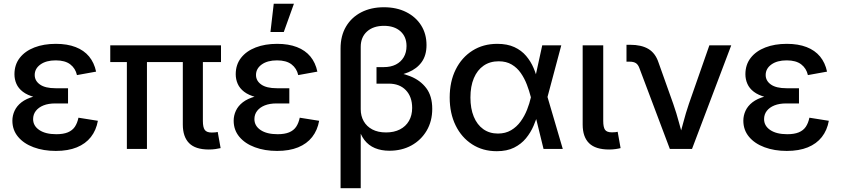

<svg xmlns="http://www.w3.org/2000/svg" viewBox="-20 -775 4375 999"><path d="M270.5 10.3Q206.1 10.3 154.8 -8.8Q103.5 -27.8 74 -63.2Q44.4 -98.6 44.4 -147Q44.4 -173.8 55.9 -198.7Q67.4 -223.6 91.8 -242.7Q116.2 -261.7 156.2 -272.9Q196.3 -284.2 253.9 -284.2H334V-236.8H267.6Q231.9 -236.8 206.3 -226.6Q180.7 -216.3 166.5 -198Q152.3 -179.7 152.3 -155.3Q152.3 -120.1 184.6 -98.4Q216.8 -76.7 272.9 -76.7Q309.6 -76.7 333 -86.4Q356.4 -96.2 369.4 -115.2Q382.3 -134.3 388.2 -162.6L489.3 -146.5Q480.5 -97.2 452.9 -62Q425.3 -26.9 379.6 -8.3Q334 10.3 270.5 10.3ZM255.9 -259.3Q199.2 -259.3 160.6 -269.5Q122.1 -279.8 98.9 -297.6Q75.7 -315.4 65.4 -338.9Q55.2 -362.3 55.2 -388.7Q55.2 -438.5 82.8 -473.9Q110.4 -509.3 158.9 -528.1Q207.5 -546.9 270.5 -546.9Q330.1 -546.9 373.5 -530Q417 -513.2 443.6 -481Q470.2 -448.7 480 -402.3L380.4 -384.3Q372.6 -419.4 345.5 -440.2Q318.4 -460.9 270 -460.9Q220.2 -460.9 190.4 -439.5Q160.6 -418 160.6 -384.8Q160.6 -354.5 188 -335.2Q215.3 -315.9 269 -315.9H334V-259.3Z M1066.4 2.9Q996.6 2.9 963.9 -30.3Q931.2 -63.5 931.2 -127V-511.2H1035.6V-145.5Q1035.6 -112.8 1045.4 -99.1Q1055.2 -85.4 1081.5 -85.4Q1093.3 -85.4 1100.1 -86.2Q1106.9 -86.9 1112.8 -88.4L1127.9 -4.4Q1117.7 -2 1101.6 0.5Q1085.4 2.9 1066.4 2.9ZM640.1 0V-511.2H744.6V0ZM553.7 -452.1V-539.1H1129.9V-452.1Z M1421.9 10.3Q1357.4 10.3 1306.2 -8.8Q1254.9 -27.8 1225.3 -63.2Q1195.8 -98.6 1195.8 -147Q1195.8 -173.8 1207.3 -198.7Q1218.8 -223.6 1243.2 -242.7Q1267.6 -261.7 1307.6 -272.9Q1347.7 -284.2 1405.3 -284.2H1485.4V-236.8H1418.9Q1383.3 -236.8 1357.7 -226.6Q1332 -216.3 1317.9 -198Q1303.7 -179.7 1303.7 -155.3Q1303.7 -120.1 1335.9 -98.4Q1368.2 -76.7 1424.3 -76.7Q1460.9 -76.7 1484.4 -86.4Q1507.8 -96.2 1520.8 -115.2Q1533.7 -134.3 1539.6 -162.6L1640.6 -146.5Q1631.8 -97.2 1604.2 -62Q1576.7 -26.9 1531 -8.3Q1485.4 10.3 1421.9 10.3ZM1407.2 -259.3Q1350.6 -259.3 1312 -269.5Q1273.4 -279.8 1250.2 -297.6Q1227.1 -315.4 1216.8 -338.9Q1206.5 -362.3 1206.5 -388.7Q1206.5 -438.5 1234.1 -473.9Q1261.7 -509.3 1310.3 -528.1Q1358.9 -546.9 1421.9 -546.9Q1481.4 -546.9 1524.9 -530Q1568.4 -513.2 1595 -481Q1621.6 -448.7 1631.3 -402.3L1531.7 -384.3Q1523.9 -419.4 1496.8 -440.2Q1469.7 -460.9 1421.4 -460.9Q1371.6 -460.9 1341.8 -439.5Q1312 -418 1312 -384.8Q1312 -354.5 1339.4 -335.2Q1366.7 -315.9 1420.4 -315.9H1485.4V-259.3ZM1387.2 -608.4 1404.3 -755.4H1509.3L1456.5 -608.4Z M1752 204.1V-522.9Q1752 -588.9 1780.5 -637Q1809.1 -685.1 1859.9 -711.2Q1910.6 -737.3 1977.5 -737.3Q2043.5 -737.3 2093.5 -712.2Q2143.6 -687 2171.4 -642.8Q2199.2 -598.6 2199.2 -540.5Q2199.2 -487.3 2174.3 -452.4Q2149.4 -417.5 2104.5 -398.9Q2059.6 -380.4 1999 -375V-403.8Q2062.5 -398.9 2114.7 -378.2Q2167 -357.4 2198 -316.4Q2229 -275.4 2229 -208.5Q2229 -144.5 2200 -95.2Q2170.9 -45.9 2120.8 -18.3Q2070.8 9.3 2005.9 9.3Q1963.9 9.3 1930.9 -4.4Q1897.9 -18.1 1876 -46.6Q1854 -75.2 1843.3 -120.1L1856.9 -122.6V204.1ZM1988.8 -85.9Q2030.3 -85.9 2060.8 -101.6Q2091.3 -117.2 2107.9 -146Q2124.5 -174.8 2124.5 -213.4Q2124.5 -271.5 2091.8 -305.7Q2059.1 -339.8 2002.9 -339.8H1939V-425.8H1976.6Q2013.2 -425.8 2039.6 -439.2Q2065.9 -452.6 2080.6 -477.3Q2095.2 -502 2095.2 -535.6Q2095.2 -584 2063.5 -612.3Q2031.7 -640.6 1978 -640.6Q1922.4 -640.6 1889.6 -611.1Q1856.9 -581.5 1856.9 -531.2V-206.5Q1856.9 -171.9 1872.3 -144.5Q1887.7 -117.2 1917 -101.6Q1946.3 -85.9 1988.8 -85.9Z M2564.5 11.7Q2492.2 11.7 2436.8 -23.9Q2381.3 -59.6 2350.6 -122.6Q2319.8 -185.5 2319.8 -267.6Q2319.8 -350.6 2351.1 -413.3Q2382.3 -476.1 2438.2 -511.5Q2494.1 -546.9 2567.4 -546.9Q2619.6 -546.9 2656.5 -529.8Q2693.4 -512.7 2717.5 -484.1Q2741.7 -455.6 2756.3 -421.1Q2771 -386.7 2778.3 -352.5H2813.5L2828.1 -272.5L2908.2 0H2808.1L2741.7 -271Q2733.9 -302.2 2721.4 -334.7Q2709 -367.2 2689.9 -394.8Q2670.9 -422.4 2642.6 -439.2Q2614.3 -456.1 2574.7 -456.1Q2529.3 -456.1 2496.3 -433.3Q2463.4 -410.6 2445.6 -368.4Q2427.7 -326.2 2427.7 -267.6Q2427.7 -210 2445.1 -168Q2462.4 -126 2494.6 -103Q2526.9 -80.1 2570.8 -80.1Q2609.9 -80.1 2639.2 -97.4Q2668.5 -114.7 2689 -143.1Q2709.5 -171.4 2722.4 -204.3Q2735.4 -237.3 2742.2 -268.1L2801.3 -539.1H2900.4L2828.1 -268.1L2813.5 -189.5H2780.8Q2771.5 -155.8 2756.3 -120.6Q2741.2 -85.4 2716.6 -55.4Q2691.9 -25.4 2654.8 -6.8Q2617.7 11.7 2564.5 11.7Z M3149.4 2.9Q3078.6 2.9 3045.2 -29.8Q3011.7 -62.5 3011.7 -127V-539.1H3118.7V-146Q3118.7 -113.3 3127.9 -99.9Q3137.2 -86.4 3163.6 -86.4Q3174.8 -86.4 3181.6 -87.2Q3188.5 -87.9 3193.8 -89.4L3209 -4.4Q3198.2 -1.5 3182.4 0.7Q3166.5 2.9 3149.4 2.9Z M3465.3 0 3307.1 -419.9Q3300.3 -439 3288.6 -446.5Q3276.9 -454.1 3256.3 -454.1H3239.7V-542H3258.8Q3317.4 -542 3353.8 -520.3Q3390.1 -498.5 3406.2 -450.2L3482.9 -234.9Q3500 -186 3512.9 -137.2Q3525.9 -88.4 3539.6 -40.5H3508.8Q3522.5 -88.4 3535.2 -137.2Q3547.9 -186 3564.5 -234.9L3670.9 -539.1H3784.7L3580.6 0Z M4073.7 10.3Q4009.3 10.3 3958 -8.8Q3906.7 -27.8 3877.2 -63.2Q3847.7 -98.6 3847.7 -147Q3847.7 -173.8 3859.1 -198.7Q3870.6 -223.6 3895 -242.7Q3919.4 -261.7 3959.5 -272.9Q3999.5 -284.2 4057.1 -284.2H4137.2V-236.8H4070.8Q4035.2 -236.8 4009.5 -226.6Q3983.9 -216.3 3969.7 -198Q3955.6 -179.7 3955.6 -155.3Q3955.6 -120.1 3987.8 -98.4Q4020 -76.7 4076.2 -76.7Q4112.8 -76.7 4136.2 -86.4Q4159.7 -96.2 4172.6 -115.2Q4185.5 -134.3 4191.4 -162.6L4292.5 -146.5Q4283.7 -97.2 4256.1 -62Q4228.5 -26.9 4182.9 -8.3Q4137.2 10.3 4073.7 10.3ZM4059.1 -259.3Q4002.4 -259.3 3963.9 -269.5Q3925.3 -279.8 3902.1 -297.6Q3878.9 -315.4 3868.7 -338.9Q3858.4 -362.3 3858.4 -388.7Q3858.4 -438.5 3886 -473.9Q3913.6 -509.3 3962.2 -528.1Q4010.7 -546.9 4073.7 -546.9Q4133.3 -546.9 4176.8 -530Q4220.2 -513.2 4246.8 -481Q4273.4 -448.7 4283.2 -402.3L4183.6 -384.3Q4175.8 -419.4 4148.7 -440.2Q4121.6 -460.9 4073.2 -460.9Q4023.4 -460.9 3993.7 -439.5Q3963.9 -418 3963.9 -384.8Q3963.9 -354.5 3991.2 -335.2Q4018.6 -315.9 4072.3 -315.9H4137.2V-259.3Z"/></svg>

Font: Inter 18pt Medium
Style: Regular
Weight: 500
Designer: Rasmus Andersson
Foundry: rsms
Version: Version 4.001;git-66647c0bb